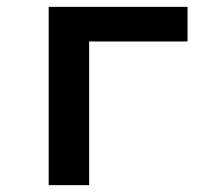

<svg xmlns="http://www.w3.org/2000/svg" viewBox="-20 -540 640 560"><path d="M122 0V-520H527V-419H240V0Z"/></svg>

Font: Iosevka Aile
Style: Bold
Weight: 700
Designer: Belleve Invis
Foundry: Belleve Invis
Version: Version 28.0.1; ttfautohint (v1.8.4)